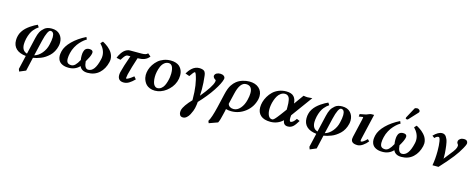

<svg xmlns="http://www.w3.org/2000/svg" viewBox="-38 -1519 6464 2617"><g transform="rotate(15 3194.0 -210.5)"><path d="M543 -224.1Q559.1 -290 559.1 -333Q559.1 -410.2 508.8 -410.2Q489.7 -410.2 469.5 -369.4Q449.2 -328.6 430.2 -248L378.9 -29.8Q437.5 -46.9 482.7 -101.3Q527.8 -155.8 543 -224.1ZM237.8 236.8 225.1 203.1 270 7.8Q179.2 -1.5 132.6 -45.7Q85.9 -89.8 85.9 -164.1Q85.9 -199.2 94.2 -229Q101.6 -261.2 121.8 -292.5Q142.1 -323.7 166.5 -346.7Q190.9 -369.6 221.2 -390.6Q251.5 -411.6 274.4 -423.8Q297.4 -436 318.8 -445.8L339.8 -414.1Q320.8 -401.4 306.6 -388.9Q292.5 -376.5 273.7 -354Q254.9 -331.5 239.5 -297.6Q224.1 -263.7 213.9 -220.2Q204.1 -172.9 204.1 -141.1Q204.1 -46.9 277.8 -26.9L332 -261.2Q345.2 -317.4 362.8 -351.1Q380.4 -384.8 418 -416Q454.6 -444.8 517.1 -444.8Q592.8 -444.8 633.8 -399.9Q674.8 -355 674.8 -288.1Q674.8 -262.7 668.9 -238.8Q659.2 -195.8 638.9 -159.4Q618.7 -123 592 -97.9Q565.4 -72.8 536.6 -53.5Q507.8 -34.2 476.6 -22.2Q445.3 -10.3 420.2 -3.4Q395 3.4 371.1 6.8L327.1 199.2Z M1394 -207Q1370.6 -106.9 1305.7 -47.4Q1240.7 12.2 1142.1 12.2Q1055.7 12.2 1027.8 -51.8Q968.3 12.2 875 12.2Q848.6 12.2 825.9 8.1Q803.2 3.9 782.7 -5.9Q762.2 -15.6 747.6 -30.5Q732.9 -45.4 724.4 -68.4Q715.8 -91.3 715.8 -120.1Q715.8 -141.6 724.1 -179.2Q741.2 -252.4 815.9 -326.7Q890.6 -400.9 1002 -456.1L1016.1 -422.9Q1000.5 -416 977.8 -397.7Q955.1 -379.4 928 -350.3Q900.9 -321.3 876.7 -277.3Q852.5 -233.4 841.8 -186Q831.1 -141.6 831.1 -106.9Q831.1 -64.9 848.6 -47.9Q866.2 -30.8 901.9 -30.8Q929.7 -30.8 955.6 -55.9Q981.4 -81.1 1008.8 -132.8Q1003.9 -161.6 1003.9 -190.9Q1003.9 -224.6 1009.8 -247.1Q1023.9 -308.1 1085 -308.1Q1136.2 -308.1 1136.2 -271Q1136.2 -258.8 1133.8 -252.9Q1125 -211.4 1078.1 -133.8Q1086.4 -30.8 1140.1 -30.8Q1232.9 -30.8 1273.9 -213.9Q1279.8 -235.4 1279.8 -263.2Q1279.8 -347.7 1207 -422.9L1235.8 -453.1Q1246.6 -447.8 1256.1 -442.4Q1265.6 -437 1283.2 -425.3Q1300.8 -413.6 1314.9 -401.9Q1329.1 -390.1 1345.5 -372.6Q1361.8 -355 1373 -336.9Q1384.3 -318.8 1391.6 -295.2Q1398.9 -271.5 1398.9 -247.1Q1398.9 -230.5 1394 -207Z M1623 -432.1H1787.6Q1853 -432.1 1872.1 -459L1914.1 -423.8Q1885.3 -387.2 1846.4 -372.1Q1807.6 -356.9 1752.9 -356.9H1750Q1702.1 -211.4 1676.8 -108.9Q1668.9 -68.8 1668.9 -58.1Q1668.9 -47.9 1672.9 -47.9Q1699.2 -47.9 1772 -106.9L1801.8 -71.8Q1762.7 -31.7 1726.8 -9.8Q1690.9 12.2 1650.9 12.2Q1609.9 12.2 1588.4 -9Q1566.9 -30.3 1566.9 -69.8Q1566.9 -87.4 1571.8 -111.8Q1590.3 -190.9 1648.9 -356.9H1615.7Q1593.8 -356.9 1578.1 -341.3Q1562.5 -325.7 1530.8 -275.9L1471.7 -288.1Q1478.5 -306.2 1487.5 -324Q1496.6 -341.8 1510.7 -361.8Q1524.9 -381.8 1541 -397Q1557.1 -412.1 1578.6 -422.1Q1600.1 -432.1 1623 -432.1Z M2115.7 -33.2Q2145 -33.2 2169.2 -52Q2193.4 -70.8 2207.3 -98.6Q2221.2 -126.5 2230.7 -160.6Q2240.2 -194.8 2243.9 -222.4Q2247.6 -250 2247.6 -272Q2247.6 -402.8 2177.7 -402.8Q2143.1 -402.8 2116 -379.6Q2088.9 -356.4 2073.7 -320.1Q2058.6 -283.7 2050.8 -245.8Q2043 -208 2043 -172.9Q2043 -137.7 2048.6 -111.1Q2054.2 -84.5 2062 -70.3Q2069.8 -56.2 2080.3 -47.1Q2090.8 -38.1 2099.1 -35.6Q2107.4 -33.2 2115.7 -33.2ZM1916.5 -165Q1916.5 -201.7 1928 -240.2Q1939.5 -278.8 1963.4 -315.2Q1987.3 -351.6 2020 -380.4Q2052.7 -409.2 2098.6 -426.5Q2144.5 -443.8 2196.8 -443.8Q2236.8 -443.8 2268.1 -433.6Q2299.3 -423.3 2318.4 -406.7Q2337.4 -390.1 2349.9 -367.9Q2362.3 -345.7 2366.9 -324Q2371.6 -302.2 2371.6 -278.8Q2371.6 -232.9 2355.7 -188.5Q2339.8 -144 2312 -108.9Q2284.2 -73.7 2248.8 -46.6Q2213.4 -19.5 2172.4 -4.9Q2131.3 9.8 2090.8 9.8Q2050.3 9.8 2018.1 -3.4Q1985.8 -16.6 1967.3 -35.9Q1948.7 -55.2 1936.8 -80.1Q1924.8 -105 1920.7 -125.7Q1916.5 -146.5 1916.5 -165Z M2962.4 -386.2Q2947.8 -324.2 2877 -216.6Q2806.2 -108.9 2691.4 12.2L2696.8 8.8Q2693.8 48.3 2683.6 96.2Q2679.7 113.8 2670.7 137.7Q2661.6 161.6 2646 191.9Q2630.4 222.2 2606.4 242.7Q2582.5 263.2 2555.7 263.2Q2525.9 263.2 2513.2 245.1Q2500.5 227.1 2500.5 201.2Q2500.5 186.5 2503.4 173.8Q2520.5 107.4 2624.5 -1L2620.6 2V-15.1Q2620.6 -217.3 2571.8 -352.1Q2562 -375 2554.7 -375Q2541 -375 2493.7 -304.2L2434.6 -325.2Q2446.8 -346.7 2461.7 -365.7Q2476.6 -384.8 2496.8 -403.6Q2517.1 -422.4 2543.2 -433.6Q2569.3 -444.8 2597.7 -444.8Q2620.6 -444.8 2637.5 -440.7Q2654.3 -436.5 2664.3 -429.9Q2674.3 -423.3 2680.7 -411.9Q2687 -400.4 2689.7 -389.6Q2692.4 -378.9 2694.3 -362.8Q2706.5 -265.1 2706.5 -174.8Q2706.5 -131.3 2703.6 -83Q2838.4 -247.1 2854.5 -315.9Q2857.4 -328.1 2857.4 -334Q2857.4 -343.3 2851.6 -347.2Q2838.9 -353 2827.6 -366.2Q2816.4 -379.4 2816.4 -393.1Q2816.4 -394 2816.9 -396Q2817.4 -397.9 2817.4 -398.9Q2823.2 -421.9 2844.5 -433.3Q2865.7 -444.8 2894.5 -444.8Q2924.8 -444.8 2944.1 -431.2Q2963.4 -417.5 2963.4 -396Q2963.4 -394.5 2962.9 -391.4Q2962.4 -388.2 2962.4 -386.2Z M3346.2 -200.2Q3359.4 -253.4 3359.4 -294.9Q3359.4 -398.9 3271.5 -398.9Q3186 -398.9 3147.5 -231.9L3111.3 -79.1Q3118.2 -52.7 3140.1 -39.3Q3162.1 -25.9 3192.4 -25.9Q3243.7 -25.9 3285.9 -74.2Q3328.1 -122.6 3346.2 -200.2ZM3037.6 204.1 2915.5 248 2903.3 217.8Q2937.5 165 2975.6 2.9L3019.5 -186Q3030.3 -233.4 3043.5 -268.1Q3056.6 -302.7 3072.8 -325.7Q3088.9 -348.6 3099.4 -359.9Q3109.9 -371.1 3127.4 -386.2Q3164.6 -415.5 3213.1 -430.2Q3261.7 -444.8 3306.2 -444.8Q3390.6 -444.8 3440.4 -401.4Q3490.2 -357.9 3490.2 -288.1Q3490.2 -268.1 3485.4 -242.2Q3458.5 -128.4 3369.4 -58.6Q3280.3 11.2 3169.4 11.2Q3128.4 11.2 3093.3 1Q3090.3 13.2 3086.4 36.1Q3084 48.8 3074.2 86.9Q3058.6 162.1 3037.6 204.1Z M3827.1 -444.8Q3864.7 -444.8 3891.6 -435.5Q3918.5 -426.3 3934.8 -408.2Q3951.2 -390.1 3959.2 -366.7Q3967.3 -343.3 3969.7 -312L4067.9 -448.2Q4105 -441.9 4124 -441.9Q4144 -441.9 4191.9 -446.8L3973.1 -147Q3970.7 -126.5 3970.7 -111.8Q3970.7 -59.1 3987.8 -59.1Q4021 -59.1 4062 -120.1L4105 -102.1Q4067.9 -38.6 4038.1 -13.2Q4008.3 12.2 3965.8 12.2Q3904.3 12.2 3897 -57.1Q3822.3 12.2 3721.7 12.2Q3630.4 12.2 3583.7 -29.3Q3537.1 -70.8 3537.1 -143.1Q3537.1 -180.2 3548.1 -220.2Q3559.1 -260.3 3582.8 -300.5Q3606.4 -340.8 3639.6 -372.8Q3672.9 -404.8 3721.7 -424.8Q3770.5 -444.8 3827.1 -444.8ZM3895 -206.1V-241.2Q3895 -273.4 3893.6 -296.1Q3892.1 -318.8 3887.5 -341.3Q3882.8 -363.8 3874.5 -377.4Q3866.2 -391.1 3852.1 -399.7Q3837.9 -408.2 3817.9 -408.2Q3786.6 -408.2 3760 -389.6Q3733.4 -371.1 3716.3 -342.3Q3699.2 -313.5 3687.3 -278.3Q3675.3 -243.2 3670.2 -210.9Q3665 -178.7 3665 -151.9Q3665 -98.1 3682.9 -62Q3700.7 -25.9 3738.8 -25.9Q3747.6 -25.9 3761.7 -37.8Q3775.9 -49.8 3797.9 -77.1Q3819.8 -104.5 3833.7 -123Q3847.7 -141.6 3876 -180.2Z M4642.6 -224.1Q4658.7 -290 4658.7 -333Q4658.7 -410.2 4608.4 -410.2Q4589.4 -410.2 4569.1 -369.4Q4548.8 -328.6 4529.8 -248L4478.5 -29.8Q4537.1 -46.9 4582.3 -101.3Q4627.4 -155.8 4642.6 -224.1ZM4337.4 236.8 4324.7 203.1 4369.6 7.8Q4278.8 -1.5 4232.2 -45.7Q4185.5 -89.8 4185.5 -164.1Q4185.5 -199.2 4193.8 -229Q4201.2 -261.2 4221.4 -292.5Q4241.7 -323.7 4266.1 -346.7Q4290.5 -369.6 4320.8 -390.6Q4351.1 -411.6 4374 -423.8Q4397 -436 4418.5 -445.8L4439.5 -414.1Q4420.4 -401.4 4406.2 -388.9Q4392.1 -376.5 4373.3 -354Q4354.5 -331.5 4339.1 -297.6Q4323.7 -263.7 4313.5 -220.2Q4303.7 -172.9 4303.7 -141.1Q4303.7 -46.9 4377.4 -26.9L4431.6 -261.2Q4444.8 -317.4 4462.4 -351.1Q4480 -384.8 4517.6 -416Q4554.2 -444.8 4616.7 -444.8Q4692.4 -444.8 4733.4 -399.9Q4774.4 -355 4774.4 -288.1Q4774.4 -262.7 4768.6 -238.8Q4758.8 -195.8 4738.5 -159.4Q4718.3 -123 4691.7 -97.9Q4665 -72.8 4636.2 -53.5Q4607.4 -34.2 4576.2 -22.2Q4544.9 -10.3 4519.8 -3.4Q4494.6 3.4 4470.7 6.8L4426.8 199.2Z M5064.5 -444.8 4980.5 -83Q4977.5 -69.8 4977.5 -61Q4977.5 -47.9 4985.8 -47.9Q5012.2 -47.9 5067.4 -104L5092.8 -79.1Q5064.5 -41.5 5024.9 -14.6Q4985.4 12.2 4950.7 12.2Q4859.4 12.2 4859.4 -51.8Q4859.4 -57.6 4863.8 -83L4922.4 -336.9Q4928.7 -361.8 4928.7 -371.1Q4928.7 -377.9 4923.8 -377.9Q4921.9 -377.9 4867.7 -369.1L4870.6 -404.8Q4945.8 -418.9 4957.5 -421.9Q4963.9 -424.3 4976.3 -429.4Q4988.8 -434.6 4992.7 -436Q5013.7 -444.8 5027.8 -444.8Z M5609.4 -684.1Q5624 -684.1 5637.2 -674.1Q5650.4 -664.1 5650.4 -650.9V-647Q5648.4 -636.2 5641.1 -629.9L5528.3 -507.8Q5522.5 -501 5510.3 -501Q5504.4 -501 5498.3 -504.9Q5492.2 -508.8 5492.2 -514.2Q5492.2 -520 5495.1 -525.9L5572.3 -668.9Q5576.2 -676.8 5587.4 -680.4Q5598.6 -684.1 5609.4 -684.1ZM5821.3 -207Q5797.9 -106.9 5732.9 -47.4Q5668 12.2 5569.3 12.2Q5482.9 12.2 5455.1 -51.8Q5395.5 12.2 5302.2 12.2Q5275.9 12.2 5253.2 8.1Q5230.5 3.9 5210 -5.9Q5189.5 -15.6 5174.8 -30.5Q5160.2 -45.4 5151.6 -68.4Q5143.1 -91.3 5143.1 -120.1Q5143.1 -141.6 5151.4 -179.2Q5168.5 -252.4 5243.2 -326.7Q5317.9 -400.9 5429.2 -456.1L5443.4 -422.9Q5427.7 -416 5405 -397.7Q5382.3 -379.4 5355.2 -350.3Q5328.1 -321.3 5304 -277.3Q5279.8 -233.4 5269 -186Q5258.3 -141.6 5258.3 -106.9Q5258.3 -64.9 5275.9 -47.9Q5293.5 -30.8 5329.1 -30.8Q5356.9 -30.8 5382.8 -55.9Q5408.7 -81.1 5436 -132.8Q5431.2 -161.6 5431.2 -190.9Q5431.2 -224.6 5437 -247.1Q5451.2 -308.1 5512.2 -308.1Q5563.5 -308.1 5563.5 -271Q5563.5 -258.8 5561 -252.9Q5552.2 -211.4 5505.4 -133.8Q5513.7 -30.8 5567.4 -30.8Q5660.2 -30.8 5701.2 -213.9Q5707 -235.4 5707 -263.2Q5707 -347.7 5634.3 -422.9L5663.1 -453.1Q5673.8 -447.8 5683.3 -442.4Q5692.9 -437 5710.4 -425.3Q5728 -413.6 5742.2 -401.9Q5756.3 -390.1 5772.7 -372.6Q5789.1 -355 5800.3 -336.9Q5811.5 -318.8 5818.8 -295.2Q5826.2 -271.5 5826.2 -247.1Q5826.2 -230.5 5821.3 -207Z M6334 -444.8Q6360.4 -444.8 6374.3 -432.4Q6388.2 -419.9 6388.2 -400.9Q6388.2 -393.1 6387.2 -388.2Q6381.8 -366.7 6357.9 -324.2Q6321.8 -257.8 6264.9 -184.3Q6208 -110.8 6095.2 12.2H6010.3Q6027.3 -80.1 6027.3 -192.9Q6027.3 -273.4 6018.1 -328.1Q6008.8 -382.8 5992.2 -382.8Q5964.4 -382.8 5938 -353L5905.3 -377Q5970.2 -444.8 6026.4 -444.8Q6044.4 -444.8 6059.1 -437Q6073.7 -429.2 6083.7 -413.8Q6093.8 -398.4 6101.3 -380.9Q6108.9 -363.3 6113.8 -338.9Q6118.7 -314.5 6121.6 -293.7Q6124.5 -272.9 6127 -246.1Q6133.3 -195.3 6133.3 -134.8Q6133.3 -120.1 6132.3 -112.8Q6207.5 -205.6 6237.3 -246.6Q6267.1 -287.6 6272 -309.1Q6276.4 -323.7 6276.4 -333Q6276.4 -348.6 6265.1 -359.9Q6256.3 -369.1 6256.3 -384.8Q6256.3 -396 6258.3 -400.9Q6261.7 -416 6282.5 -430.4Q6303.2 -444.8 6334 -444.8Z"/></g></svg>

Font: Linux Libertine
Style: Bold Italic
Weight: 700
Italic angle: -11.5°
Designer: Philipp H. Poll
Foundry: Philipp H. Poll
Version: Version 4.0.5